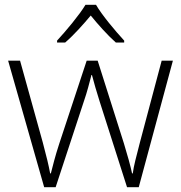

<svg xmlns="http://www.w3.org/2000/svg" viewBox="-20 -784 759 804"><path d="M382 -764H338C313 -722 256 -654 219 -614V-606H253C290 -638 329 -682 360 -719C390 -682 429 -638 465 -606H500V-614C463 -654 406 -722 382 -764ZM397 -360 512 0H561L704 -530H657L566 -188C551 -129 540 -90 536 -58H533C526 -91 514 -134 499 -183L389 -530H343L228 -182C210 -127 201 -89 193 -58H190C184 -91 175 -128 159 -188L64 -530H14L165 0H213L331 -359C345 -399 354 -436 363 -470H365C374 -436 384 -401 397 -360Z"/></svg>

Font: Noto Sans Syriac Extralight
Style: Regular
Weight: 200
Designer: Patrick Giasson and the Monotype Design Team
Foundry: Monotype Imaging Inc.
Version: Version 3.000